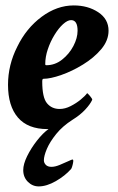

<svg xmlns="http://www.w3.org/2000/svg" viewBox="-20 -458 424 690"><path d="M150.4 5.9Q80.1 5.9 44.4 -35.6Q8.8 -77.1 8.8 -153.3Q8.8 -224.6 42 -290Q74.2 -356.4 129.4 -397.5Q184.6 -438.5 245.1 -438.5Q295.9 -438.5 333 -414.1Q370.1 -389.6 370.1 -347.7Q370.1 -312.5 343.8 -281.2Q317.4 -250 278.3 -226.1Q239.3 -202.1 200.2 -188.5Q161.1 -174.8 135.7 -174.8Q131.8 -174.8 131.8 -165Q131.8 -107.4 148.9 -86.9Q166 -66.4 194.3 -66.4Q213.9 -66.4 233.9 -76.7Q253.9 -86.9 270 -100.1Q286.1 -113.3 293 -123Q294.9 -123 303.2 -113.3Q311.5 -103.5 311.5 -99.6Q304.7 -84 286.6 -64.5Q268.6 -44.9 240.2 -27.3Q205.1 -4.9 182.1 23.4Q159.2 51.8 148.4 77.1Q137.7 102.5 137.7 118.2Q137.7 127 144.5 134.3Q151.4 141.6 165 141.6Q177.7 141.6 194.3 134.8Q210.9 127.9 224.6 121.6Q238.3 115.2 240.2 115.2Q244.1 115.2 243.2 123Q242.2 130.9 239.7 139.2Q237.3 147.5 235.4 149.4Q213.9 173.8 180.7 192.9Q147.5 211.9 119.1 211.9Q96.7 211.9 80.1 195.3Q63.5 178.7 63.5 153.3Q63.5 131.8 77.6 103Q91.8 74.2 112.8 47.4Q133.8 20.5 154.3 5.9ZM142.6 -227.5Q142.6 -223.6 146.5 -223.6Q177.7 -223.6 203.1 -243.7Q228.5 -263.7 243.7 -292.5Q258.8 -321.3 258.8 -347.7Q258.8 -385.7 235.4 -385.7Q222.7 -385.7 206.5 -371.1Q190.4 -356.4 175.8 -332.5Q161.1 -308.6 151.9 -281.2Q142.6 -253.9 142.6 -227.5Z"/></svg>

Font: Crimson Text
Style: Bold Italic
Weight: 700
Italic angle: -11°
Designer: Sebastian Kosch
Foundry: Sebastian Kosch
Version: Version 1.100; ttfautohint (v1.8.4)